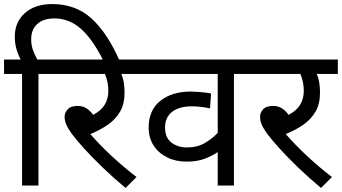

<svg xmlns="http://www.w3.org/2000/svg" viewBox="-20 -916 1688 948"><path d="M89 -551H0V-622H82Q68 -649 60.5 -676.5Q53 -704 53 -735Q53 -807 103 -851.5Q153 -896 238 -896Q353 -896 431.5 -825Q510 -754 571 -615H491Q438 -722 380 -773.5Q322 -825 249 -825Q194 -825 164 -797.5Q134 -770 134 -723Q134 -692 143 -668Q152 -644 164 -622H273V-551H170V0H89Z M654 -42 600 12Q541 -37 489 -87Q437 -137 397 -181Q357 -225 334 -256Q312 -287 305.5 -305Q299 -323 299 -340Q299 -359 314 -376Q329 -393 363 -393Q388 -393 406.5 -381.5Q425 -370 440 -349Q479 -369 497 -399Q515 -429 515 -468Q515 -491 510 -513.5Q505 -536 498 -551H259V-622H683V-551H579Q595 -516 595 -458Q595 -403 573 -365Q551 -327 513 -300.5Q475 -274 426 -254Q471 -202 530.5 -146.5Q590 -91 654 -42Z M1239 -551H1135V0H1055V-165Q1029 -147 991.5 -132.5Q954 -118 901 -118Q847 -118 805 -139Q763 -160 738.5 -197.5Q714 -235 714 -286Q714 -372 771.5 -418Q829 -464 923 -464Q936 -464 955.5 -462.5Q975 -461 993.5 -459Q1012 -457 1022 -454L1017 -381Q998 -385 974 -388Q950 -391 927 -391Q865 -391 830 -364Q795 -337 795 -287Q795 -236 826.5 -212Q858 -188 903 -188Q955 -188 992.5 -210.5Q1030 -233 1055 -260V-551H668V-622H1239Z M1619 -42 1565 12Q1506 -37 1454 -87Q1402 -137 1362 -181Q1322 -225 1299 -256Q1277 -287 1270.5 -305Q1264 -323 1264 -340Q1264 -359 1279 -376Q1294 -393 1328 -393Q1353 -393 1371.5 -381.5Q1390 -370 1405 -349Q1444 -369 1462 -399Q1480 -429 1480 -468Q1480 -491 1475 -513.5Q1470 -536 1463 -551H1224V-622H1648V-551H1544Q1560 -516 1560 -458Q1560 -403 1538 -365Q1516 -327 1478 -300.5Q1440 -274 1391 -254Q1436 -202 1495.5 -146.5Q1555 -91 1619 -42Z"/></svg>

Font: Noto Sans Historical
Style: Regular
Weight: 400
Designer: Monotype Design Team
Foundry: Monotype Imaging Inc.
Version: Version 2.013; ttfautohint (v1.8.4.7-5d5b)